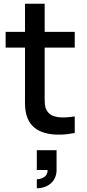

<svg xmlns="http://www.w3.org/2000/svg" viewBox="-20 -710 462 1025"><path d="M379 0V-88.5C308.5 -78 253.5 -79.5 229.5 -120.5C216.5 -142.5 218.5 -174 218.5 -217.5V-456H379V-540H218.5V-690H113.5V-540H10V-456H113.5V-212.5C113.5 -153.5 110 -110 133.5 -65.5C173 9.5 277.5 20 379 0ZM176.5 295C235 295 282 258.5 282 197.5V92H176.5V197.5H234C235 240.5 190.5 247 176.5 247Z"/></svg>

Font: Eudonet SemiBold
Style: Regular
Weight: 600
Designer: Mikhail Sharanda
Foundry: Mikhail Sharanda
Version: Version 4.503;Glyphs 3.1.2 (3151)